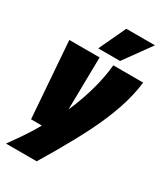

<svg xmlns="http://www.w3.org/2000/svg" viewBox="-239 -891 1043 1202"><g transform="rotate(30 282.5 -289.5)"><path d="M349 -550H565Q559 -501 547.5 -451Q536 -401 518.5 -350Q501 -299 479 -246.5Q457 -194 430 -140Q403 -86 372 -29Q341 28 306.5 87.5Q272 147 234 210H12Q57 148 91 97Q125 46 150 0H72L31 -550H250L244 -171Q261 -209 275 -246.5Q289 -284 300.5 -320.5Q312 -357 321.5 -394.5Q331 -432 338 -470.5Q345 -509 349 -550ZM214 -595 305 -789H512L372 -595Z"/></g></svg>

Font: Georama ExtraCondensed Thin Black
Style: Italic
Weight: 900
Italic angle: -9°
Version: Version 1.001